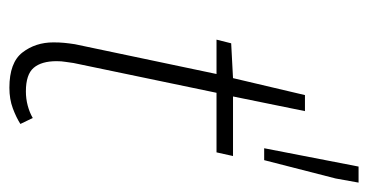

<svg xmlns="http://www.w3.org/2000/svg" viewBox="-212 -582 802 419"><g transform="rotate(90 189.5 -373.0)"><path d="M172 8Q117 8 95 -20.5Q73 -49 73 -88Q73 -101 74 -111.5Q75 -122 77 -135L142 -444H67L75 -476L151 -480L188 -637H223L191 -480H321L313 -444H183L118 -132Q117 -123 115.5 -114.5Q114 -106 114 -95Q114 -62 128.5 -45Q143 -28 180 -28Q196 -28 211 -32Q226 -36 238 -43L251 -16Q237 -7 217 0.5Q197 8 172 8ZM304 -548 344 -754H379L370 -704L330 -548Z"/></g></svg>

Font: Source Sans 3 ExtraLight Light
Style: Italic
Weight: 300
Italic angle: -11°
Version: Version 3.052;hotconv 1.1.0;makeotfexe 2.6.0